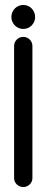

<svg xmlns="http://www.w3.org/2000/svg" viewBox="-20 -754 184 776"><path d="M26 -685C26 -659 47 -637 74 -637C101 -637 122 -659 122 -685C122 -712 101 -734 74 -734C47 -734 26 -712 26 -685ZM111 -34V-568C111 -589 94 -605 74 -605C54 -605 37 -589 37 -568V-34C37 -14 54 2 74 2C94 2 111 -14 111 -34Z"/></svg>

Font: LS
Style: RegularAlt
Weight: 500
Designer: BSozoo
Foundry: BSozoo
Version: Version 001.000